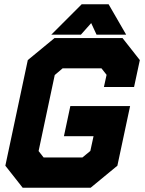

<svg xmlns="http://www.w3.org/2000/svg" viewBox="-20 -878 679 898"><path d="M86 0 5 -103 110 -597 235 -700H553L634 -597L607 -471H466L478.5 -528L454.5 -558.5H273L236 -527L160.5 -171.5L184 -141.5H365.5L402.5 -172L417.5 -241H279L309 -382H588.5L529 -103L404 0ZM139 -71H381.5L466.5 -141L502.5 -310H368H502.5L466.5 -141L381.5 -71H139L84 -141L173.5 -562.5L255 -629.5H505.5L556 -562.5L550.5 -536L556 -562.5L505.5 -629.5H255L173.5 -562.5L84 -141ZM362 -858H488L570 -716H431.5L406.5 -770L358.5 -716H220ZM387.5 -819 332.5 -761 387.5 -819H444.5L474.5 -761L444.5 -819Z"/></svg>

Font: Tourney Thin Black
Style: Italic
Weight: 900
Italic angle: -12°
Version: Version 1.015